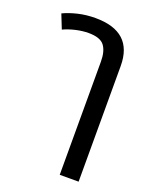

<svg xmlns="http://www.w3.org/2000/svg" viewBox="-152 -650 792 994"><g transform="rotate(20 244.0 -153.0)"><path d="M55 -450 24 -528Q57 -544 102.5 -555Q148 -566 199 -566Q406 -566 406 -377V260H302V-363Q302 -421 279 -451Q256 -481 192 -481Q158 -481 121.5 -472.5Q85 -464 55 -450Z"/></g></svg>

Font: Noto Sans Thai Looped Medium
Style: Regular
Weight: 500
Designer: Sasikarn Vongin, Ben Mitchell
Foundry: The Fontpad Ltd
Version: Version 1.001; ttfautohint (v1.8.4.7-5d5b)